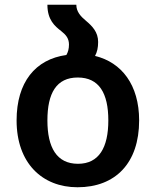

<svg xmlns="http://www.w3.org/2000/svg" viewBox="-20 -780 657 810"><path d="M381 -544C390 -561 394 -579 394 -603C394 -645 369 -670 343 -692C320 -711 302 -731 302 -760H180C180 -696 211 -670 238 -649C257 -634 271 -619 271 -592C271 -574 267 -560 260 -548C129 -530 50 -433 50 -272C50 -92 158 10 307 10C467 10 567 -92 567 -272C567 -422 493 -517 381 -544ZM309 -89C219 -89 180 -158 180 -272C180 -387 218 -453 308 -453C398 -453 437 -387 437 -272C437 -158 398 -89 309 -89Z"/></svg>

Font: Noto Sans Georgian SemiBold
Style: Regular
Weight: 600
Designer: Monotype Design Team, Akaki Razmadze
Foundry: Google LLC
Version: Version 2.005